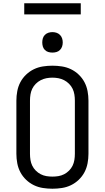

<svg xmlns="http://www.w3.org/2000/svg" viewBox="-20 -1144 640 1172"><path d="M300 8Q271 8 242 3.5Q213 -1 187 -13.5Q161 -26 139.5 -46.5Q118 -67 104.5 -92.5Q91 -118 85.5 -147Q80 -176 80 -205V-530Q80 -559 85.5 -588Q91 -617 104.5 -642.5Q118 -668 139.5 -688.5Q161 -709 187 -721.5Q213 -734 242 -738.5Q271 -743 300 -743Q329 -743 358 -738.5Q387 -734 413 -721.5Q439 -709 460.5 -688.5Q482 -668 495.5 -642.5Q509 -617 514.5 -588Q520 -559 520 -530V-205Q520 -176 514.5 -147Q509 -118 495.5 -92.5Q482 -67 460.5 -46.5Q439 -26 413 -13.5Q387 -1 358 3.5Q329 8 300 8ZM300 -66Q319 -66 337 -69Q355 -72 371.5 -80.5Q388 -89 401.5 -102.5Q415 -116 423 -132.5Q431 -149 434 -167.5Q437 -186 437 -205V-530Q437 -549 434 -567.5Q431 -586 423 -602.5Q415 -619 401.5 -632.5Q388 -646 371.5 -654.5Q355 -663 337 -666.5Q319 -670 300 -670Q281 -670 263 -666.5Q245 -663 228.5 -654.5Q212 -646 198.5 -632.5Q185 -619 177 -602.5Q169 -586 166 -567.5Q163 -549 163 -530V-205Q163 -186 166 -167.5Q169 -149 177 -132.5Q185 -116 198.5 -102.5Q212 -89 228.5 -80.5Q245 -72 263 -69Q281 -66 300 -66ZM300 -823Q287 -823 275 -826.5Q263 -830 254 -839Q245 -848 241.5 -860Q238 -872 238 -885Q238 -898 241.5 -910Q245 -922 254 -931Q263 -940 275 -944Q287 -948 300 -948Q313 -948 325 -944Q337 -940 346 -931Q355 -922 359 -910Q363 -898 363 -885Q363 -872 359 -860Q355 -848 346 -839Q337 -830 325 -826.5Q313 -823 300 -823ZM473 -1056H128V-1124H473Z"/></svg>

Font: Iosevka Aile
Style: Regular
Weight: 400
Designer: Belleve Invis
Foundry: Belleve Invis
Version: Version 28.0.1; ttfautohint (v1.8.4)